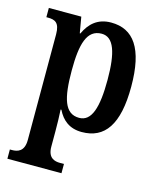

<svg xmlns="http://www.w3.org/2000/svg" viewBox="-116 -629 783 943"><g transform="rotate(15 275.5 -157.0)"><path d="M12 232H287V185H267C240 185 205 177 205 119V43C205 3 204 -37 202 -69H206C230 -20 268 11 330 11C447 11 508 -74 508 -267C508 -461 446 -546 332 -546C264 -546 224 -509 199 -455H196L182 -536H17V-489H25C60 -489 85 -480 85 -420V117C85 177 50 185 22 185H12ZM300 -53C226 -53 205 -128 205 -269C205 -403 226 -481 301 -481C363 -481 387 -407 387 -269C387 -128 363 -53 300 -53Z"/></g></svg>

Font: Noto Serif Sinhala Condensed SemiBold
Style: Regular
Weight: 600
Width: 3
Designer: Jelle Bosma - Monotype Design Team
Foundry: Monotype Imaging Inc.
Version: Version 2.007